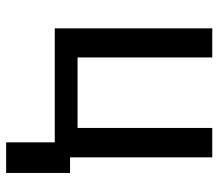

<svg xmlns="http://www.w3.org/2000/svg" viewBox="-64 -502 727 640"><g transform="rotate(90 300.0 -181.5)"><path d="M74 -525H171V-76H406V-525H504V-51H556V162H454V0H74Z"/></g></svg>

Font: BM YEONSUNG
Style: Regular
Weight: 400
Designer: Bongjin Kim; Myungsoo Han; Jaehyun Keum; Jihee Min; Dokyung Lee; Chorong Kim; Jooyeon Kang; Sang-a Kim;
Foundry: Sandoll Communications Inc.
Version: Version 1.000;PS 1;hotconv 16.6.51;makeotf.lib2.5.65220